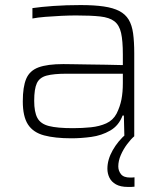

<svg xmlns="http://www.w3.org/2000/svg" viewBox="-20 -538 656 758"><path d="M262 8Q197 8 154 -3.5Q111 -15 90.5 -46.5Q70 -78 70 -138Q70 -195 83.5 -227Q97 -259 132 -272Q167 -285 230 -285Q242 -285 268 -284.5Q294 -284 328.5 -283.5Q363 -283 398.5 -282.5Q434 -282 465 -281V-323Q465 -377 458 -408Q451 -439 431.5 -454Q412 -469 375.5 -473Q339 -477 280 -477Q255 -477 222.5 -475.5Q190 -474 159 -471.5Q128 -469 108 -465V-506Q142 -511 191.5 -514.5Q241 -518 298 -518Q352 -518 389.5 -512.5Q427 -507 451 -494.5Q475 -482 488 -460.5Q501 -439 505.5 -406Q510 -373 510 -328V0H471L469 -82H464Q449 -42 415 -22.5Q381 -3 340.5 2.5Q300 8 262 8ZM268 -32Q305 -32 339 -35.5Q373 -39 399.5 -51Q426 -63 440 -89Q454 -117 459.5 -145.5Q465 -174 465 -210V-247H243Q192 -247 164 -239.5Q136 -232 125.5 -209.5Q115 -187 115 -140Q115 -96 127.5 -72.5Q140 -49 173 -40.5Q206 -32 268 -32ZM485 200Q456 200 438 190Q420 180 412 163.5Q404 147 404 128Q404 92 425 55Q446 18 479 -10L510 0Q497 11 482 31Q467 51 457 74Q447 97 447 119Q447 136 457.5 149.5Q468 163 494 163Q497 163 500.5 163Q504 163 511 162V199Q504 200 498.5 200Q493 200 485 200Z"/></svg>

Font: Saira SemiExpanded ExtraLight
Style: Regular
Weight: 250
Width: 6
Designer: Hector Gatti with collaboration of the Omnibus-Type team
Foundry: Omnibus-Type
Version: Version 1.101